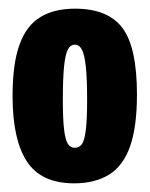

<svg xmlns="http://www.w3.org/2000/svg" viewBox="-20 -689 345 443"><path d="M151 -266Q75 -266 42 -316.5Q9 -367 9 -467Q9 -542 25 -586Q41 -630 73 -649.5Q105 -669 153 -669Q229 -669 262.5 -624.5Q296 -580 296 -471Q296 -396 280 -351Q264 -306 231.5 -286Q199 -266 151 -266ZM152 -348Q163 -348 169 -356.5Q175 -365 178 -389Q181 -413 181 -459Q181 -508 178 -535.5Q175 -563 169 -574.5Q163 -586 152 -586Q143 -586 137 -575.5Q131 -565 128 -537.5Q125 -510 125 -458Q125 -413 128 -389Q131 -365 137 -356.5Q143 -348 152 -348Z"/></svg>

Font: Bricolage Grotesque 72pt Condensed ExtraBold
Style: Regular
Weight: 800
Width: 3
Designer: Mathieu Triay
Foundry: Atelier Triay
Version: Version 1.001;gftools[0.9.33.dev8+g029e19f]